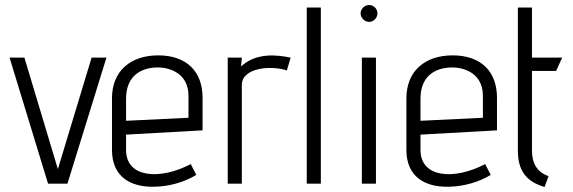

<svg xmlns="http://www.w3.org/2000/svg" viewBox="-20 -730 2277 763"><path d="M248 0 403 -501H344L210 -58L77 -501H18L171 0Z M738 -78C617 -14 481 -22 481 -134V-195L785 -212V-342C785 -447 720 -510 609 -510C500 -510 425 -449 425 -339V-134C425 -30 496 15 595 12C652 11 713 -6 760 -35ZM729 -262 481 -250V-338C481 -429 541 -462 608 -462C648 -462 729 -443 729 -349Z M941 0V-392C941 -462 1058 -471 1120 -450L1135 -501C1082 -512 998 -522 938 -466L941 -501H885V0Z M1255 0V-700H1199V0Z M1447 -643C1465 -643 1480 -659 1480 -677C1480 -695 1465 -710 1447 -710C1429 -710 1413 -695 1413 -677C1413 -659 1429 -643 1447 -643ZM1474 0V-501H1418V0Z M1908 -78C1787 -14 1651 -22 1651 -134V-195L1955 -212V-342C1955 -447 1890 -510 1779 -510C1670 -510 1595 -449 1595 -339V-134C1595 -30 1666 15 1765 12C1822 11 1883 -6 1930 -35ZM1899 -262 1651 -250V-338C1651 -429 1711 -462 1778 -462C1818 -462 1899 -443 1899 -349Z M2160 -30C2113 -46 2094 -83 2094 -132V-448H2190L2214 -501H2094V-700H2038V-132C2038 -54 2069 -9 2144 13Z"/></svg>

Font: Advent Pro
Style: Regular
Weight: 400
Designer: Andreas Kalpakidis
Foundry: Andreas Kalpakidis
Version: Version 2.002 2008